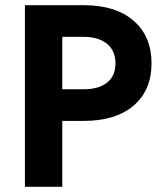

<svg xmlns="http://www.w3.org/2000/svg" viewBox="-20 -720 640 740"><path d="M220 -376H303Q360 -376 392.5 -401.5Q425 -427 425 -476Q425 -525 392 -551.5Q359 -578 303 -578H220ZM220 -254V0H76V-700H303Q426 -700 495 -640Q564 -580 564 -476Q564 -372 495 -313Q426 -254 303 -254Z"/></svg>

Font: Renner*
Style: Semi
Weight: 600
Version: Version 003.000 ; ttfautohint (v0.97) -l 8 -r 50 -G 200 -x 1